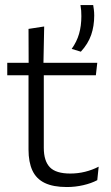

<svg xmlns="http://www.w3.org/2000/svg" viewBox="-20 -725 436 754"><path d="M346 -705Q347 -698.5 348.5 -687.8Q350 -677 350 -664Q350 -622.5 338 -587.8Q326 -553 297.5 -522L261.5 -533Q281.5 -561 290.5 -592.2Q299.5 -623.5 299.5 -661.5Q299.5 -673 298.8 -683.5Q298 -694 296 -705ZM242.5 9.5Q189 9.5 155.8 -6.5Q122.5 -22.5 107.2 -55.5Q92 -88.5 92 -137.5V-455.5H152V-144.5Q152 -93 175.8 -68.2Q199.5 -43.5 256 -43.5Q286 -43.5 314.2 -50.5Q342.5 -57.5 367.5 -70.5L362 -17.5Q338.5 -5 307 2.2Q275.5 9.5 242.5 9.5ZM8.5 -429.5V-478.5H362L356.5 -429.5ZM92.5 -471.5 92 -611.5 153.5 -621 150.5 -471.5Z"/></svg>

Font: Anek Latin Light
Style: Regular
Weight: 300
Designer: Yesha Goshar
Foundry: Ek Type
Version: Version 1.003